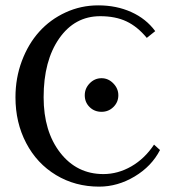

<svg xmlns="http://www.w3.org/2000/svg" viewBox="-20 -678 644 709"><path d="M548.8 -144 570.8 -124Q540 -64 477.3 -26.4Q414.6 11.2 346.2 11.2Q257.8 11.2 187 -31.5Q116.2 -74.2 76.7 -149.7Q37.1 -225.1 37.1 -318.8Q37.1 -390.1 60.8 -453.1Q84.5 -516.1 125 -561Q165.5 -606 222.2 -632.1Q278.8 -658.2 342.8 -658.2Q410.2 -658.2 464.8 -633.5Q519.5 -608.9 553.2 -563L522 -538.1Q487.3 -580.1 446.8 -599.1Q406.2 -618.2 350.1 -618.2Q255.9 -618.2 198.5 -535.9Q141.1 -453.6 141.1 -318.8Q141.1 -192.9 202.4 -114Q263.7 -35.2 361.8 -35.2Q415.5 -35.2 465.1 -63.7Q514.6 -92.3 548.8 -144ZM355 -265.1Q328.6 -265.1 310.8 -282.7Q293 -300.3 293 -326.2Q293 -351.6 311.3 -370.4Q329.6 -389.2 355 -389.2Q379.9 -389.2 398.4 -370.1Q417 -351.1 417 -326.2Q417 -300.8 398.9 -283Q380.9 -265.1 355 -265.1Z"/></svg>

Font: Common Serif Medium
Style: Regular
Weight: 500
Designer: Philipp H. Poll, Khaled Hosny
Foundry: Stefan Peev, Context Ltd.
Version: Version 1.026